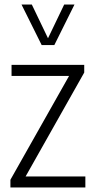

<svg xmlns="http://www.w3.org/2000/svg" viewBox="-20 -828 420 848"><path d="M26 0V-34L285 -492.5H31V-541.5H352V-507.5L93 -48.5H357V0ZM164 -629 75 -808H120.5L192 -659L263.5 -808H309L220 -629Z"/></svg>

Font: Encode Sans Condensed Condensed Light
Style: Regular
Weight: 300
Width: 3
Designer: Multiple Designers
Foundry: Impallari Type
Version: Version 3.000; ttfautohint (v1.8.3) -l 8 -r 50 -G 200 -x 14 